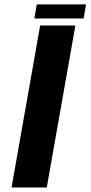

<svg xmlns="http://www.w3.org/2000/svg" viewBox="-20 -832 402 852"><path d="M187.5 0H31.2L158.2 -718.8H314.5ZM132.3 -750 143.1 -812.5H361.8L351.1 -750Z"/></svg>

Font: Signwood
Style: Italic
Weight: 400
Italic angle: -10°
Designer: GGBotNet
Foundry: GGBotNet
Version: 0.95